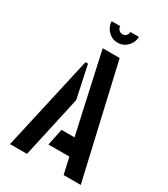

<svg xmlns="http://www.w3.org/2000/svg" viewBox="-207 -945 909 1039"><g transform="rotate(30 247.5 -425.5)"><path d="M260 -766Q235 -766 216 -778.5Q197 -791 186 -810.5Q175 -830 175 -851H228Q228 -838 237.5 -828.5Q247 -819 260 -819Q274 -819 283 -828.5Q292 -838 292 -851H345Q345 -830 334 -810.5Q323 -791 304 -778.5Q285 -766 260 -766ZM366 0 343 -102H212L234 -206H315L206 -700H312L473 0ZM31 0 163 -588H179L222 -385L137 0Z"/></g></svg>

Font: Stick No Bills SemiBold
Style: Regular
Weight: 600
Designer: Kosala Senevirathne, Siva Puranthara, Lasantha Premarathna, Tharique Azeez
Foundry: mooniak
Version: Version 2.000